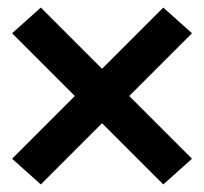

<svg xmlns="http://www.w3.org/2000/svg" viewBox="-20 -619 540 508"><path d="M412 -131 12 -531 88 -599 488 -199ZM88 -131 12 -199 412 -599 488 -531Z"/></svg>

Font: Iosevka SS01
Style: Bold
Weight: 700
Monospace: yes
Designer: Belleve Invis
Foundry: Belleve Invis
Version: 2.3.3; ttfautohint (v1.8.3)